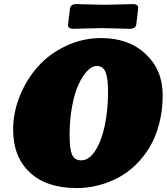

<svg xmlns="http://www.w3.org/2000/svg" viewBox="-20 -916 836 963"><path d="M484.4 -774.9Q456.1 -774.9 410.9 -773.2Q365.7 -771.5 348.6 -771.5Q334 -771.5 326.9 -776.9Q319.8 -782.2 321.3 -793.5L331.1 -873.5Q334 -895.5 363.8 -895.5Q380.9 -895.5 425.8 -893.8Q470.7 -892.1 499 -892.1H509.3Q537.6 -892.1 583.3 -893.8Q628.9 -895.5 646 -895.5Q660.2 -895.5 667.2 -890.1Q674.3 -884.8 672.9 -873.5L663.6 -793.5Q660.6 -771.5 630.4 -771.5Q613.3 -771.5 568.4 -773.2Q523.4 -774.9 495.1 -774.9ZM45.9 -265.6Q45.9 -351.6 79.3 -434.6Q112.8 -517.6 169.9 -581.8Q227.1 -646 310.5 -685.5Q394 -725.1 487.8 -725.1Q625 -725.1 710.4 -645.3Q795.9 -565.4 795.9 -439Q795.9 -363.3 778.8 -296.6Q761.7 -230 731.4 -179.4Q701.2 -128.9 660.6 -89.1Q620.1 -49.3 571.8 -24.2Q523.4 1 471.2 14.2Q418.9 27.3 365.2 27.3Q214.4 27.3 130.1 -50.5Q45.9 -128.4 45.9 -265.6ZM387.2 -111.8Q426.8 -111.8 458 -160.4Q489.3 -209 505.6 -286.9Q522 -364.7 522 -455.6Q522 -522.5 509.8 -553.7Q497.6 -585 465.3 -585Q441.4 -585 417.5 -560.1Q393.6 -535.2 373.8 -491.9Q354 -448.7 341.6 -382.6Q329.1 -316.4 329.1 -240.7Q329.1 -166.5 342 -139.2Q355 -111.8 387.2 -111.8Z"/></svg>

Font: Cooper* Black
Style: Italic
Weight: 900
Italic angle: -7°
Designer: Owen Earl
Foundry: indestructible type*
Version: Version 0.001